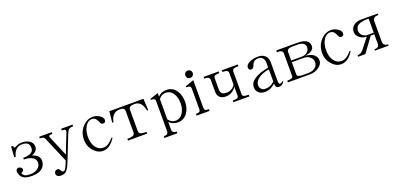

<svg xmlns="http://www.w3.org/2000/svg" viewBox="10 -1600 5593 2703"><g transform="rotate(-20 2807.0 -248.5)"><path d="M88.9 -82Q130.9 -98.6 128.9 -126Q127 -150.4 95.7 -164.1Q67.4 -174.8 49.8 -157.2Q29.3 -137.7 42 -94.7Q57.6 -32.2 115.2 -8.8Q153.3 6.8 224.6 6.8Q324.2 6.8 377 -40Q423.8 -82 423.8 -147.5Q423.8 -193.4 394.5 -221.7Q369.1 -247.1 315.4 -262.7Q354.5 -278.3 377 -301.8Q403.3 -329.1 403.3 -367.2Q403.3 -421.9 355.5 -454.1Q310.5 -485.4 241.2 -485.4Q212.9 -485.4 187.5 -477.5Q171.9 -472.7 150.4 -461.9Q128.9 -451.2 122.1 -453.1Q113.3 -456.1 110.4 -482.4H82L72.3 -325.2H93.8Q107.4 -385.7 141.6 -421.9Q178.7 -460 232.4 -460Q289.1 -460 315.4 -440.4Q344.7 -418 344.7 -367.2Q344.7 -326.2 314.5 -303.7Q275.4 -275.4 188.5 -275.4V-250Q273.4 -250 320.3 -217.8Q361.3 -189.5 361.3 -144.5Q361.3 -90.8 318.4 -58.6Q275.4 -24.4 204.1 -24.4Q151.4 -24.4 128.9 -35.2Q102.5 -46.9 88.9 -82Z M501 -477.5V-452.1Q536.1 -452.1 551.8 -444.3Q563.5 -438.5 573.2 -421.9L737.3 -35.2L717.8 13.7Q702.1 52.7 687.5 74.2Q671.9 97.7 659.2 97.7Q644.5 97.7 635.7 88.9Q629.9 84 623 70.3Q615.2 55.7 609.4 49.8Q599.6 41 584 41Q560.5 41 547.9 55.7Q535.2 69.3 535.2 90.8Q535.2 111.3 550.8 125Q569.3 141.6 605.5 141.6Q654.3 141.6 680.7 118.2Q715.8 87.9 751 -1L901.4 -381.8Q919.9 -425.8 941.4 -440.4Q960 -452.1 1000 -452.1V-477.5H830.1V-452.1Q869.1 -452.1 880.9 -441.4Q891.6 -430.7 882.8 -406.2L767.6 -113.3L639.6 -416Q630.9 -437.5 640.6 -444.3Q650.4 -452.1 689.5 -452.1V-477.5Z M1465.8 -109.4 1451.2 -117.2Q1408.2 -65.4 1369.1 -43Q1335.9 -23.4 1300.8 -23.4Q1229.5 -23.4 1186.5 -84Q1144.5 -142.6 1144.5 -238.3Q1144.5 -337.9 1187.5 -401.4Q1227.5 -458 1279.3 -458Q1308.6 -458 1329.1 -442.4Q1344.7 -429.7 1361.3 -398.4L1368.2 -382.8Q1376 -363.3 1382.8 -356.4Q1393.6 -343.8 1413.1 -343.8Q1437.5 -343.8 1447.3 -365.2Q1457 -385.7 1443.4 -413.1Q1429.7 -440.4 1388.7 -461.9Q1346.7 -484.4 1305.7 -484.4Q1217.8 -484.4 1150.4 -412.1Q1078.1 -334 1078.1 -218.8Q1078.1 -123 1140.6 -52.7Q1201.2 17.6 1282.2 17.6Q1338.9 17.6 1388.7 -21.5Q1426.8 -50.8 1465.8 -109.4Z M1657.2 1H1944.3V-24.4Q1882.8 -24.4 1860.4 -34.2Q1832 -45.9 1832 -80.1V-395.5Q1832 -425.8 1854.5 -439.5Q1875 -452.1 1916 -452.1Q1980.5 -452.1 2014.6 -406.2Q2039.1 -374 2055.7 -303.7L2072.3 -305.7L2062.5 -477.5H1551.8L1535.2 -312.5L1551.8 -308.6Q1566.4 -373 1592.8 -406.2Q1630.9 -452.1 1700.2 -452.1Q1737.3 -452.1 1752.9 -439.5Q1769.5 -426.8 1769.5 -395.5V-80.1Q1769.5 -46.9 1736.3 -34.2Q1711.9 -24.4 1657.2 -24.4Z M2279.3 -91.8V-393.6Q2300.8 -422.9 2328.1 -437.5Q2353.5 -450.2 2384.8 -450.2Q2455.1 -450.2 2496.1 -385.7Q2533.2 -328.1 2533.2 -241.2Q2533.2 -155.3 2496.1 -97.7Q2456.1 -33.2 2384.8 -33.2Q2345.7 -33.2 2318.4 -52.7Q2297.9 -65.4 2279.3 -91.8ZM2152.3 141.6H2345.7V116.2Q2312.5 116.2 2295.9 103.5Q2279.3 89.8 2279.3 59.6V-51.8Q2301.8 -28.3 2331.1 -15.6Q2365.2 1 2406.2 1Q2498 1 2550.8 -74.2Q2599.6 -141.6 2599.6 -241.2Q2599.6 -341.8 2550.8 -410.2Q2498 -484.4 2406.2 -484.4Q2364.3 -484.4 2331.1 -469.7Q2302.7 -456.1 2279.3 -430.7V-484.4L2152.3 -442.4L2157.2 -427.7Q2191.4 -427.7 2206.1 -418Q2219.7 -408.2 2219.7 -383.8V59.6Q2219.7 90.8 2205.1 103.5Q2190.4 116.2 2152.3 116.2Z M2685.5 1H2878.9V-24.4Q2838.9 -24.4 2825.2 -34.2Q2811.5 -43.9 2811.5 -73.2V-484.4L2681.6 -438.5L2684.6 -423.8Q2723.6 -423.8 2739.3 -412.1Q2752 -401.4 2752 -378.9V-73.2Q2752 -43.9 2736.3 -34.2Q2721.7 -24.4 2685.5 -24.4ZM2784.2 -637.7Q2757.8 -637.7 2742.2 -621.1Q2729.5 -605.5 2729.5 -583Q2729.5 -560.5 2742.2 -545.9Q2757.8 -528.3 2784.2 -528.3Q2810.5 -528.3 2825.2 -545.9Q2839.8 -560.5 2839.8 -583Q2839.8 -605.5 2825.2 -621.1Q2809.6 -637.7 2784.2 -637.7Z M3476.6 -477.5H3236.3V-452.1Q3286.1 -452.1 3304.7 -441.4Q3323.2 -429.7 3323.2 -400.4V-237.3Q3313.5 -207 3281.2 -184.6Q3244.1 -158.2 3193.4 -158.2Q3144.5 -158.2 3124 -178.7Q3104.5 -197.3 3104.5 -242.2V-400.4Q3104.5 -429.7 3120.1 -440.4Q3138.7 -452.1 3189.5 -452.1V-477.5H2962.9V-452.1Q3006.8 -452.1 3025.4 -440.4Q3044.9 -428.7 3044.9 -400.4V-224.6Q3044.9 -168.9 3079.1 -138.7Q3111.3 -110.4 3167 -110.4Q3224.6 -110.4 3271.5 -144.5Q3309.6 -171.9 3323.2 -203.1V-70.3Q3323.2 -42 3307.6 -34.2Q3291 -24.4 3236.3 -24.4V1H3476.6V-24.4Q3419.9 -24.4 3401.4 -34.2Q3382.8 -43 3382.8 -70.3V-400.4Q3382.8 -429.7 3401.4 -441.4Q3421.9 -452.1 3476.6 -452.1Z M3997.1 -31.2 3988.3 -42Q3974.6 -29.3 3961.9 -23.4Q3953.1 -19.5 3942.4 -19.5Q3930.7 -19.5 3926.8 -35.2Q3922.9 -48.8 3922.9 -73.2V-350.6Q3922.9 -415 3882.8 -450.2Q3844.7 -484.4 3779.3 -484.4Q3702.1 -484.4 3647.5 -456.1Q3593.8 -426.8 3593.8 -388.7Q3593.8 -368.2 3603.5 -357.4Q3613.3 -345.7 3632.8 -345.7Q3650.4 -345.7 3662.1 -359.4Q3669.9 -368.2 3677.7 -387.7Q3690.4 -426.8 3713.9 -443.4Q3736.3 -460 3774.4 -460Q3817.4 -460 3840.8 -432.6Q3863.3 -407.2 3863.3 -360.4V-289.1Q3726.6 -265.6 3652.3 -215.8Q3578.1 -167 3578.1 -99.6Q3578.1 -48.8 3610.4 -16.6Q3644.5 17.6 3706.1 17.6Q3752.9 17.6 3793.9 -2Q3828.1 -18.6 3863.3 -50.8Q3863.3 -20.5 3873 -3.9Q3885.7 17.6 3917 17.6Q3943.4 17.6 3963.9 2.9Q3978.5 -7.8 3997.1 -31.2ZM3863.3 -261.7V-81.1Q3830.1 -49.8 3799.8 -37.1Q3767.6 -22.5 3724.6 -22.5Q3689.5 -22.5 3667 -44.9Q3644.5 -67.4 3644.5 -101.6Q3644.5 -165 3713.9 -210Q3774.4 -250 3863.3 -261.7Z M4052.7 1H4383.8Q4462.9 1 4521.5 -42Q4577.1 -84 4577.1 -136.7Q4577.1 -191.4 4536.1 -224.6Q4493.2 -260.7 4410.2 -267.6Q4480.5 -278.3 4513.7 -303.7Q4544.9 -328.1 4544.9 -367.2Q4544.9 -423.8 4498 -451.2Q4453.1 -477.5 4365.2 -477.5H4052.7V-452.1Q4098.6 -452.1 4121.1 -438.5Q4139.6 -426.8 4139.6 -405.3V-63.5Q4139.6 -43.9 4121.1 -34.2Q4100.6 -24.4 4052.7 -24.4ZM4202.1 -272.5V-405.3Q4202.1 -425.8 4221.7 -438.5Q4244.1 -452.1 4286.1 -452.1H4362.3Q4422.9 -452.1 4451.2 -428.7Q4476.6 -408.2 4476.6 -372.1Q4476.6 -329.1 4443.4 -300.8Q4411.1 -272.5 4362.3 -272.5ZM4202.1 -247.1H4378.9Q4435.5 -247.1 4472.7 -215.8Q4510.7 -184.6 4510.7 -136.7Q4510.7 -92.8 4475.6 -60.5Q4435.5 -24.4 4371.1 -24.4H4286.1Q4242.2 -24.4 4221.7 -34.2Q4202.1 -43.9 4202.1 -63.5Z M5034.2 -109.4 5019.5 -117.2Q4976.6 -65.4 4937.5 -43Q4904.3 -23.4 4869.1 -23.4Q4797.9 -23.4 4754.9 -84Q4712.9 -142.6 4712.9 -238.3Q4712.9 -337.9 4755.9 -401.4Q4795.9 -458 4847.7 -458Q4877 -458 4897.5 -442.4Q4913.1 -429.7 4929.7 -398.4L4936.5 -382.8Q4944.3 -363.3 4951.2 -356.4Q4961.9 -343.8 4981.4 -343.8Q5005.9 -343.8 5015.6 -365.2Q5025.4 -385.7 5011.7 -413.1Q4998 -440.4 4957 -461.9Q4915 -484.4 4874 -484.4Q4786.1 -484.4 4718.8 -412.1Q4646.5 -334 4646.5 -218.8Q4646.5 -123 4709 -52.7Q4769.5 17.6 4850.6 17.6Q4907.2 17.6 4957 -21.5Q4995.1 -50.8 5034.2 -109.4Z M5106.4 -22.5V0H5213.9L5374 -219.7H5427.7V-71.3Q5427.7 -46.9 5408.2 -33.2Q5389.6 -19.5 5357.4 -19.5V0H5562.5V-19.5Q5533.2 -19.5 5512.7 -34.2Q5490.2 -50.8 5490.2 -77.1V-390.6Q5490.2 -422.9 5510.7 -439.5Q5532.2 -457 5573.2 -454.1V-477.5H5319.3Q5252 -477.5 5208 -440.4Q5166 -404.3 5166 -351.6Q5166 -296.9 5210.9 -260.7Q5254.9 -224.6 5316.4 -224.6L5190.4 -64.5Q5174.8 -45.9 5155.3 -35.2Q5131.8 -22.5 5106.4 -22.5ZM5427.7 -454.1V-243.2H5331.1Q5295.9 -243.2 5264.6 -268.6Q5228.5 -297.9 5228.5 -343.8Q5228.5 -403.3 5276.4 -428.7Q5323.2 -454.1 5427.7 -454.1Z"/></g></svg>

Font: Batang
Style: Regular
Weight: 400
Version: Version 2.21